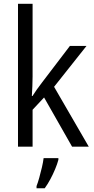

<svg xmlns="http://www.w3.org/2000/svg" viewBox="-20 -780 498 1021"><path d="M153.3 -759.8V-373Q153.3 -349.1 152.1 -321.5Q150.9 -293.9 149.4 -269.5H152.8Q162.1 -284.2 176 -304.2Q189.9 -324.2 201.7 -338.9L351.6 -535.6H439.9L267.6 -318.4L452.1 0H363.3L214.4 -261.7L153.3 -196.3V0H75.7V-759.8ZM290.5 61V69.8Q284.7 91.8 273.4 118.9Q262.2 146 247.8 172.9Q233.4 199.7 217.8 221.2H174.3V209.5Q181.2 192.4 188.7 165.3Q196.3 138.2 202.9 109.9Q209.5 81.5 211.9 61Z"/></svg>

Font: Open Sans SemiCondensed
Style: Regular
Weight: 400
Width: 4
Designer: Monotype Design Team
Foundry: Monotype Imaging Inc.
Version: Version 3.000